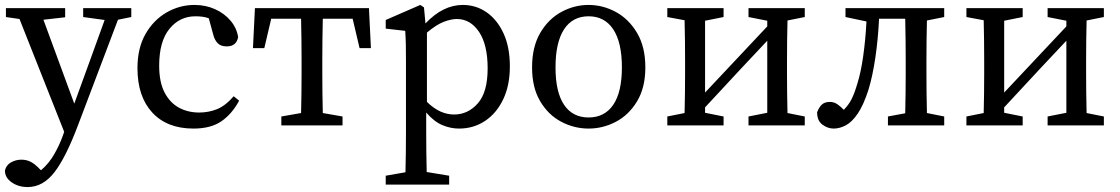

<svg xmlns="http://www.w3.org/2000/svg" viewBox="-20 -508 4537 778"><path d="M317 -439V-475H512V-439L458 -428L297 -3Q247 130 200.5 190Q154 250 92 250Q55 250 27.5 231Q0 212 0 183Q5 161 24.5 150Q44 139 67 139Q87 139 104 147.5Q121 156 141 177L146 182Q178 155 200 116.5Q222 78 236 38L240 26L59 -431L4 -439V-475H244V-438L156 -428L281 -88L345 -264L404 -427Z M764 13Q657 13 597 -52Q537 -117 537 -232Q537 -313 569.5 -370Q602 -427 655 -457.5Q708 -488 768 -488Q813 -488 851 -471Q889 -454 914 -424.5Q939 -395 945 -358Q938 -320 899 -320Q874 -320 861.5 -333.5Q849 -347 844 -368L826 -434Q812 -439 798 -440.5Q784 -442 772 -442Q708 -442 666.5 -391Q625 -340 625 -242Q625 -175 647 -133Q669 -91 705.5 -71.5Q742 -52 787 -52Q825 -52 859 -65.5Q893 -79 927 -118L949 -100Q920 -46 877 -16.5Q834 13 764 13Z M1005 -313 1013 -475H1475L1483 -313H1437L1409 -432H1288Q1287 -394 1286.5 -347Q1286 -300 1286 -265V-210Q1286 -176 1286.5 -132Q1287 -88 1288 -50L1368 -36V0H1120V-36L1200 -50Q1201 -88 1201.5 -132Q1202 -176 1202 -210V-265Q1202 -300 1201.5 -347Q1201 -394 1200 -432H1079L1051 -313Z M1543 240V204L1623 190Q1624 149 1624.5 108.5Q1625 68 1625 28V-258Q1625 -299 1624.5 -326Q1624 -353 1622 -383L1543 -392V-427L1683 -488L1698 -478L1704 -413Q1775 -488 1855 -488Q1909 -488 1952 -458Q1995 -428 2020.5 -372.5Q2046 -317 2046 -239Q2046 -162 2019 -105.5Q1992 -49 1945.5 -18Q1899 13 1840 13Q1806 13 1772.5 -1Q1739 -15 1707 -52V27Q1707 67 1707.5 107.5Q1708 148 1709 189L1800 204V240ZM1831 -431Q1808 -431 1778 -419.5Q1748 -408 1710 -376V-95Q1738 -68 1765 -56Q1792 -44 1820 -44Q1876 -44 1916 -89Q1956 -134 1956 -231Q1956 -327 1921 -379Q1886 -431 1831 -431Z M2365 13Q2307 13 2254.5 -14.5Q2202 -42 2169 -97.5Q2136 -153 2136 -235Q2136 -318 2169 -374.5Q2202 -431 2254.5 -459.5Q2307 -488 2365 -488Q2423 -488 2475.5 -459.5Q2528 -431 2561.5 -374.5Q2595 -318 2595 -235Q2595 -153 2561.5 -97.5Q2528 -42 2475.5 -14.5Q2423 13 2365 13ZM2365 -32Q2430 -32 2465 -83.5Q2500 -135 2500 -235Q2500 -336 2465 -389Q2430 -442 2365 -442Q2300 -442 2265.5 -389Q2231 -336 2231 -235Q2231 -135 2265.5 -83.5Q2300 -32 2365 -32Z M3013 -439V-475H3241V-439L3171 -425Q3170 -388 3169.5 -343.5Q3169 -299 3169 -265V-210Q3169 -176 3169.5 -131.5Q3170 -87 3171 -50L3241 -36V0H3013V-36L3089 -51V-343L2980 -227L2837 -73V-51L2912 -36V0H2684V-36L2754 -50Q2755 -87 2755.5 -131.5Q2756 -176 2756 -210V-265Q2756 -299 2755.5 -344Q2755 -389 2754 -426L2684 -439V-475H2912V-439L2837 -424V-133L3089 -401V-424Z M3358 13Q3334 13 3312.5 -3Q3291 -19 3291 -53Q3299 -74 3310.5 -84.5Q3322 -95 3343 -95Q3359 -95 3372.5 -86Q3386 -77 3399 -63Q3419 -83 3431 -107Q3443 -131 3454 -169Q3468 -213 3477.5 -279Q3487 -345 3491 -421L3406 -439V-475H3806V-439L3736 -425Q3735 -388 3734.5 -343.5Q3734 -299 3734 -265V-210Q3734 -176 3734.5 -132Q3735 -88 3736 -50L3806 -36V0H3578V-36L3648 -49Q3649 -87 3649.5 -131.5Q3650 -176 3650 -210V-265Q3650 -300 3649.5 -347Q3649 -394 3648 -432H3542Q3538 -349 3527 -274.5Q3516 -200 3499 -144Q3479 -82 3455.5 -47.5Q3432 -13 3407 0Q3382 13 3358 13Z M4225 -439V-475H4453V-439L4383 -425Q4382 -388 4381.5 -343.5Q4381 -299 4381 -265V-210Q4381 -176 4381.5 -131.5Q4382 -87 4383 -50L4453 -36V0H4225V-36L4301 -51V-343L4192 -227L4049 -73V-51L4124 -36V0H3896V-36L3966 -50Q3967 -87 3967.5 -131.5Q3968 -176 3968 -210V-265Q3968 -299 3967.5 -344Q3967 -389 3966 -426L3896 -439V-475H4124V-439L4049 -424V-133L4301 -401V-424Z"/></svg>

Font: Source Serif 4
Style: Regular
Weight: 400
Designer: Frank Grießhammer
Foundry: Adobe
Version: Version 4.005;hotconv 1.1.0;makeotfexe 2.6.0